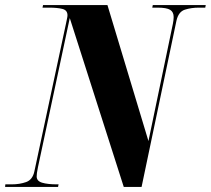

<svg xmlns="http://www.w3.org/2000/svg" viewBox="-64 -734 828 754"><path d="M-44 0 -43 -10H-18Q13 -10 38.5 -19Q64 -28 71 -61L194 -636Q197 -651 199 -660Q201 -669 201 -674Q201 -694 181 -699Q161 -704 129 -704H103L105 -714H358L519 -180L615 -641Q618 -656 618 -667Q618 -687 604 -695.5Q590 -704 555 -704H534L536 -714H744L742 -704H717Q687 -704 662 -696Q637 -688 629 -653L492 0H422L210 -663L85 -77Q82 -62 81 -54.5Q80 -47 80 -41Q80 -23 101.5 -16.5Q123 -10 160 -10H166L164 0Z"/></svg>

Font: Noto Serif Display ExtraCondensed Black
Style: Italic
Weight: 900
Width: 2
Italic angle: -12°
Designer: Monotype Design Team
Foundry: Monotype Imaging Inc.
Version: Version 2.009